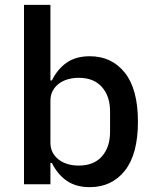

<svg xmlns="http://www.w3.org/2000/svg" viewBox="-20 -760 640 792"><path d="M79 -740H188V-428H194Q217 -475 255 -501.5Q293 -528 350 -528Q441 -528 495 -460Q549 -392 549 -258Q549 -124 495 -56Q441 12 350 12Q293 12 255 -14.5Q217 -41 194 -88H188V0H79ZM305 -77Q367 -77 400.5 -115Q434 -153 434 -216V-300Q434 -363 400.5 -401Q367 -439 305 -439Q281 -439 260 -433Q239 -427 223 -415Q207 -403 197.5 -385.5Q188 -368 188 -344V-172Q188 -148 197.5 -130.5Q207 -113 223 -101Q239 -89 260 -83Q281 -77 305 -77Z"/></svg>

Font: IBM Plex Mono Medium
Style: Regular
Weight: 500
Monospace: yes
Designer: Mike Abbink, Paul van der Laan, Pieter van Rosmalen
Foundry: Bold Monday
Version: Version 2.3